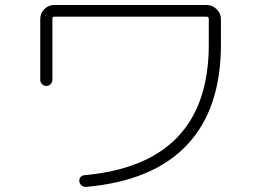

<svg xmlns="http://www.w3.org/2000/svg" viewBox="-20 -727 1040 771"><path d="M141.6 -406.2V-650.4Q141.6 -673.8 158.2 -690.4Q174.8 -707 198.2 -707H809.6Q833 -707 850.1 -689.9Q867.2 -672.9 867.2 -650.4V-547.9Q867.2 -289.1 730.5 -144.5Q593.8 0 326.2 23.4Q316.4 24.4 308.1 18.1Q299.8 11.7 298.8 2Q296.9 -6.8 302.7 -14.6Q308.6 -22.5 318.4 -23.4Q818.4 -68.4 818.4 -547.9V-652.3Q818.4 -660.2 808.6 -660.2H199.2Q190.4 -660.2 190.4 -652.3V-406.2Q190.4 -396.5 183.1 -389.2Q175.8 -381.8 166 -381.8Q156.2 -381.8 148.9 -389.2Q141.6 -396.5 141.6 -406.2Z"/></svg>

Font: Rounded Mgen+ 1mn light
Style: Regular
Weight: 200
Designer: [Source Han Sans]
Ryoko NISHIZUKA  (kana & ideographs); Paul D. Hunt (Latin, Greek & Cyrillic); Wenlong ZHANG  (bopomofo
Version: Version 1.059.20150602